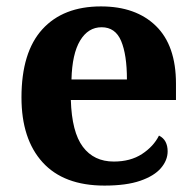

<svg xmlns="http://www.w3.org/2000/svg" viewBox="-20 -569 611 599"><path d="M306 10Q179 10 113 -62.5Q47 -135 47 -265Q47 -406 112 -477.5Q177 -549 295 -549Q404 -549 466.5 -488Q529 -427 529 -308V-257H201Q204 -157 238.5 -111Q273 -65 335 -65Q387 -65 423 -88.5Q459 -112 476 -146Q490 -139 496.5 -126.5Q503 -114 503 -97Q503 -69 482 -44.5Q461 -20 417.5 -5Q374 10 306 10ZM376 -321Q376 -398 358 -441Q340 -484 297 -484Q255 -484 230 -442.5Q205 -401 203 -321Z"/></svg>

Font: Noto Serif Armenian
Style: Regular
Weight: 400
Designer: Monotype Design Team
Foundry: Monotype Imaging Inc.
Version: Version 2.007